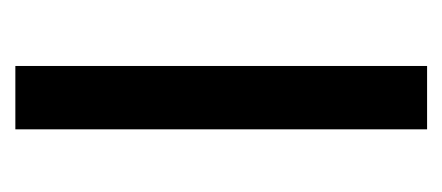

<svg xmlns="http://www.w3.org/2000/svg" viewBox="-183 -393 576 250"><g transform="rotate(90 105.0 -268.0)"><path d="M148.4 -536.1V0H65.9V-536.1Z"/></g></svg>

Font: Oxygen-Regular
Style: Regular
Weight: 400
Designer: Vernon Adams
Foundry: Vernon Adams
Version: Version Release 0.2.3 webfont; ttfautohint (v0.93.3-1d66) -l